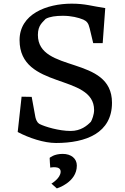

<svg xmlns="http://www.w3.org/2000/svg" viewBox="-20 -777 691 1059"><path d="M77.6 -48.8C139.6 -16.1 222.2 11.7 289.1 11.7C454.6 11.7 597.7 -43.5 597.7 -210.4C597.7 -474.1 189 -371.1 189 -584.5C189 -639.6 217.3 -655.3 231.9 -672.9C254.4 -685.5 288.1 -689.9 326.7 -689.9C373.5 -689.9 412.1 -680.2 439.5 -668.9C458 -660.2 467.8 -650.4 474.6 -620.6L494.1 -539.1H546.4L560.5 -732.4C485.8 -743.2 451.2 -756.8 375.5 -756.8C237.3 -756.8 87.9 -699.7 87.9 -555.7C87.9 -280.8 499 -373 499 -169.9C499 -145 487.8 -116.7 481.4 -105.5C460 -83.5 425.8 -54.7 369.6 -54.7C305.2 -54.7 228 -78.1 198.7 -92.8C192.4 -97.2 182.6 -101.6 175.3 -130.4L154.8 -242.7L99.1 -243.7ZM325.7 71.8C277.8 71.8 254.9 92.8 253.9 93.8C252.9 94.7 257.3 147.5 257.3 147.5C257.3 147.5 314.5 134.8 314.5 169.9C314.5 206.1 263.7 235.8 263.7 235.8L293.5 262.2C293.5 262.2 403.8 229.5 403.8 136.2C403.8 97.7 373 71.8 325.7 71.8Z"/></svg>

Font: Donegal One
Style: Regular
Weight: 400
Designer: Gary Lonergan
Foundry: Sorkin Type Co.
Version: Version 1.004